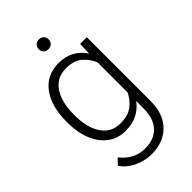

<svg xmlns="http://www.w3.org/2000/svg" viewBox="-274 -803 1102 1102"><g transform="rotate(-45 277.5 -252.0)"><path d="M53.2 -258.8V-269Q53.2 -392.1 107.4 -465.1Q161.6 -538.1 257.3 -538.1Q314 -538.1 354.7 -515.4Q395.5 -492.7 421.4 -452.1L424.3 -528.3H478.5V-9.3Q478.5 93.8 420.9 152.1Q363.3 210.4 267.1 210.4Q217.8 210.4 166.3 188Q114.7 165.5 82.5 120.1L115.7 84.5Q147.5 124 184.1 142.3Q220.7 160.6 263.2 160.6Q338.4 160.6 379.2 116.2Q419.9 71.8 419.9 -7.3V-69.3Q393.6 -32.2 353 -11.2Q312.5 9.8 256.3 9.8Q193.4 9.8 147.9 -24.4Q102.5 -58.6 77.9 -119.4Q53.2 -180.2 53.2 -258.8ZM111.8 -269V-258.8Q111.8 -197.8 128.4 -148.4Q145 -99.1 179.4 -70.3Q213.9 -41.5 267.1 -41.5Q327.1 -41.5 364 -69.3Q400.9 -97.2 419.9 -139.2V-382.8Q403.3 -423.8 367.9 -455.3Q332.5 -486.8 268.1 -486.8Q214.4 -486.8 179.7 -458Q145 -429.2 128.4 -379.9Q111.8 -330.6 111.8 -269ZM234.4 -674.3Q234.4 -690.9 245.1 -702.4Q255.9 -713.9 274.4 -713.9Q293 -713.9 304 -702.4Q314.9 -690.9 314.9 -674.3Q314.9 -657.7 304 -646.5Q293 -635.3 274.4 -635.3Q255.9 -635.3 245.1 -646.5Q234.4 -657.7 234.4 -674.3Z"/></g></svg>

Font: Vazirmatn RD ExtraLight
Style: Regular
Weight: 200
Designer: Saber Rastikerdar
Foundry: Saber Rastikerdar
Version: Version 32.102